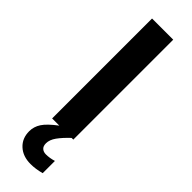

<svg xmlns="http://www.w3.org/2000/svg" viewBox="-296 -670 901 901"><g transform="rotate(45 154.0 -220.0)"><path d="M83.5 0V-663.1H224.1V0ZM145.5 103Q145.5 122.1 155.8 131.1Q166 140.1 182.1 140.1Q207 140.1 233.9 131.8V212.9Q196.8 223.1 163.1 223.1Q112.3 223.1 81.1 194.3Q49.8 165.5 49.8 118.7Q49.8 88.4 67.1 61.8Q84.5 35.2 131.3 0H212.9Q181.2 29.8 163.3 54.7Q145.5 79.6 145.5 103Z"/></g></svg>

Font: Bpm'online Open Sans
Style: Bold
Weight: 700
Foundry: Ascender Corporation
Version: Version 1.10